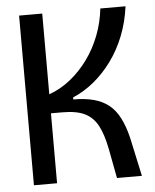

<svg xmlns="http://www.w3.org/2000/svg" viewBox="-49 -702 599 744"><g transform="rotate(-5 250.0 -330.0)"><path d="M53 0V-660H143V-346Q188 -362 226.5 -393Q265 -424 295 -465.5Q325 -507 344 -556.5Q363 -606 369 -660H467Q459 -599 438 -546Q417 -493 385.5 -450Q354 -407 315.5 -375.5Q277 -344 234 -326V-318Q279 -318 313 -309Q347 -300 371.5 -280.5Q396 -261 412.5 -229Q429 -197 440 -152L473 0H376L354 -116Q343 -172 325 -206Q307 -240 275 -256Q243 -272 187 -272H143V0Z"/></g></svg>

Font: Bricolage Grotesque 72pt SemiCondensed
Style: Regular
Weight: 400
Width: 4
Designer: Mathieu Triay
Foundry: Atelier Triay
Version: Version 1.001;gftools[0.9.33.dev8+g029e19f]